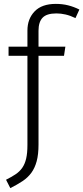

<svg xmlns="http://www.w3.org/2000/svg" viewBox="-20 -763 428 987"><path d="M121 -476H24V-523H121V-606Q121 -666 158 -704.5Q195 -743 267 -743Q301 -743 330.5 -735.5Q360 -728 388 -714L368 -670Q341 -683 317 -688.5Q293 -694 270 -694Q220 -694 199 -672Q178 -650 178 -605V-523H316L309 -476H178V-20Q178 31 168.5 66Q159 101 141 125.5Q123 150 96 168Q69 186 33 204L11 161Q39 147 60 133Q81 119 94.5 99.5Q108 80 114.5 52Q121 24 121 -18Z"/></svg>

Font: Jldddboxgfspflltxgxzjzlszac
Style: Regular
Weight: 300
Designer: Carrois Corporate & Edenspiekermann
Foundry: Carrois Corporate GbR & Edenspiekermann AG
Version: Version 2.001